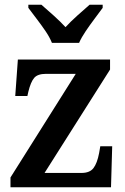

<svg xmlns="http://www.w3.org/2000/svg" viewBox="-20 -786 526 806"><path d="M24 0V-41L298 -476H173Q138 -476 123.5 -459Q109 -442 99 -401L95 -383H44L55 -536H442V-494L167 -60H322Q357 -60 372.5 -80.5Q388 -101 396 -143L401 -172H451L446 0ZM198 -606Q189 -629 171 -655.5Q153 -682 133 -708Q113 -734 99 -753V-766H154Q176 -747 205 -721Q234 -695 255 -672Q276 -695 305 -721Q334 -747 356 -766H411V-753Q397 -734 377.5 -708Q358 -682 340 -655.5Q322 -629 312 -606Z"/></svg>

Font: Noto Serif Hebrew SemiCondensed SemiBold
Style: Regular
Weight: 600
Width: 4
Designer: Monotype Design Team
Foundry: Monotype Imaging Inc.
Version: Version 2.004; ttfautohint (v1.8.4.7-5d5b)